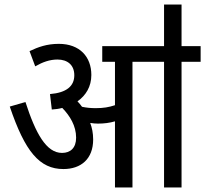

<svg xmlns="http://www.w3.org/2000/svg" viewBox="-20 -825 903 845"><path d="M390 -211C390 -239 385 -263 377 -284C389 -282 401 -281 411 -281C438 -281 462 -284 486 -291V0H563V-553H702V0H779V-553H863V-622H779V-805H702V-622H430V-553H486V-362C459 -353 435 -349 401 -349C379 -349 360 -351 341 -355C335 -363 328 -372 321 -379C358 -405 382 -444 382 -495C382 -575 331 -632 239 -632C186 -632 148 -618 110 -600L135 -533C168 -552 199 -563 233 -563C277 -563 307 -539 307 -494C307 -446 273 -417 200 -411L208 -343C224 -344 239 -346 254 -350C288 -315 315 -271 315 -219C315 -174 290 -152 253 -152C184 -152 137 -237 92 -376L23 -356C90 -158 154 -81 259 -81C337 -81 390 -126 390 -211Z"/></svg>

Font: Noto Sans Devanagari UI Condensed
Style: Regular
Weight: 400
Width: 3
Designer: Jelle Bosma - Monotype Design Team
Foundry: Monotype Imaging Inc.
Version: Version 2.003